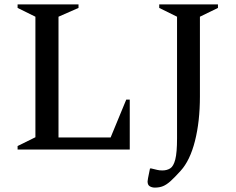

<svg xmlns="http://www.w3.org/2000/svg" viewBox="-20 -680 1074 873"><path d="M60 0V-16L141 -56V-604L60 -644V-660H337V-644L246 -604V-55H483L554 -227H570V0ZM684 173Q671 173 661 167Q651 161 651 145Q651 141 653 130.5Q655 120 662 86H668Q685 90 695 92.5Q705 95 718 95Q739 95 754 85.5Q769 76 777 45Q785 14 785 -51V-604L704 -644V-660H971V-644L889 -604V-241Q889 -128 866.5 -39Q844 50 801 97Q773 128 755 144Q737 160 721 166.5Q705 173 684 173Z"/></svg>

Font: Spectral Medium
Style: Regular
Weight: 500
Designer: Jean-Baptiste Levee
Foundry: Production Type
Version: Version 2.001